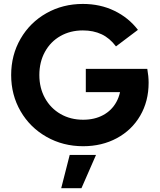

<svg xmlns="http://www.w3.org/2000/svg" viewBox="-20 -741 825 991"><path d="M37.6 -353.5Q37.6 -457 86.2 -541Q134.8 -625 219.5 -672.9Q304.2 -720.7 407.7 -720.7Q497.1 -720.7 570.3 -685.3Q643.6 -649.9 691.9 -586.9L578.6 -501.5Q546.4 -544.4 504.2 -564.2Q461.9 -584 407.7 -584Q342.8 -584 291.7 -554.9Q240.7 -525.9 211.9 -473.4Q183.1 -420.9 183.1 -353.5Q183.1 -287.1 212.2 -234.6Q241.2 -182.1 292.5 -152.6Q343.8 -123 409.2 -123Q468.3 -123 512.5 -147Q556.6 -170.9 580.6 -214.4Q604.5 -257.8 604.5 -314.5L644.5 -265.6H422.9V-385.7H740.2Q747.1 -347.2 747.1 -314Q747.1 -218.3 703.6 -143.8Q660.2 -69.3 583 -27.8Q505.9 13.7 409.2 13.7Q305.2 13.7 220 -34.7Q134.8 -83 86.2 -167Q37.6 -251 37.6 -353.5ZM400.4 230.5H295.9L339.8 58.6H475.6Z"/></svg>

Font: Wanted Sans Std Variable
Style: Regular
Weight: 400
Designer: Original Design by Kil Hyung-jin and Kang Hanbin, Wanted Lab, Inc;
Foundry: Wanted Lab, Inc.
Version: Version 1.003;Glyphs 3.2 (3227)